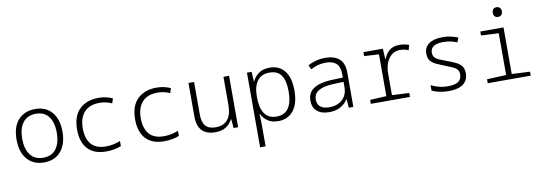

<svg xmlns="http://www.w3.org/2000/svg" viewBox="-68 -1232 5536 1956"><g transform="rotate(-10 2700.0 -253.5)"><path d="M301 10Q190 10 126.5 -63.5Q63 -137 63 -267Q63 -400 128 -471Q193 -542 302 -542Q414 -542 476 -468Q538 -394 538 -267Q538 -138 475 -64Q412 10 301 10ZM300 -39Q392 -39 435.5 -102Q479 -165 479 -267Q479 -333 460.5 -384Q442 -435 403 -464Q364 -493 302 -493Q214 -493 167.5 -433Q121 -373 121 -266Q121 -163 165.5 -101Q210 -39 300 -39Z M945 10Q817 10 752.5 -61Q688 -132 688 -260Q688 -401 762 -471.5Q836 -542 959 -542Q1000 -542 1035.5 -534Q1071 -526 1103 -511L1087 -462Q1055 -477 1023.5 -483.5Q992 -490 960 -490Q855 -490 801 -430Q747 -370 747 -262Q747 -159 796 -100Q845 -41 950 -41Q990 -41 1029 -49.5Q1068 -58 1098 -71V-18Q1070 -6 1029 2Q988 10 945 10Z M1545 10Q1417 10 1352.5 -61Q1288 -132 1288 -260Q1288 -401 1362 -471.5Q1436 -542 1559 -542Q1600 -542 1635.5 -534Q1671 -526 1703 -511L1687 -462Q1655 -477 1623.5 -483.5Q1592 -490 1560 -490Q1455 -490 1401 -430Q1347 -370 1347 -262Q1347 -159 1396 -100Q1445 -41 1550 -41Q1590 -41 1629 -49.5Q1668 -58 1698 -71V-18Q1670 -6 1629 2Q1588 10 1545 10Z M2071 10Q1888 10 1888 -187V-532H1946V-196Q1946 -116 1979 -77.5Q2012 -39 2083 -39Q2250 -39 2250 -243V-532H2308V0H2261L2253 -92H2249Q2227 -47 2183.5 -18.5Q2140 10 2071 10Z M2493 240V-532H2541L2547 -431H2550Q2570 -477 2613.5 -509.5Q2657 -542 2729 -542Q2827 -542 2882.5 -472.5Q2938 -403 2938 -270Q2938 -134 2880.5 -62Q2823 10 2723 10Q2654 10 2612 -21Q2570 -52 2550 -94H2546Q2548 -67 2549 -40Q2550 -13 2550 13V240ZM2714 -39Q2878 -39 2878 -272Q2878 -384 2839 -438.5Q2800 -493 2719 -493Q2635 -493 2592.5 -436.5Q2550 -380 2550 -277V-266Q2550 -155 2590.5 -97Q2631 -39 2714 -39Z M3250 10Q3170 10 3125 -28.5Q3080 -67 3080 -138Q3080 -223 3145.5 -263.5Q3211 -304 3327 -309L3446 -313V-346Q3446 -427 3408.5 -460Q3371 -493 3300 -493Q3219 -493 3144 -452L3124 -498Q3162 -517 3206 -529.5Q3250 -542 3303 -542Q3399 -542 3449.5 -496.5Q3500 -451 3500 -355V0H3453L3446 -89H3443Q3415 -44 3367.5 -17Q3320 10 3250 10ZM3259 -39Q3343 -39 3394.5 -86Q3446 -133 3446 -217V-269L3339 -265Q3240 -261 3188 -231Q3136 -201 3136 -139Q3136 -90 3168 -64.5Q3200 -39 3259 -39Z M3681 0V-41L3850 -50V-482L3698 -491V-532H3899L3905 -423H3908Q3928 -476 3967 -508.5Q4006 -541 4068 -541Q4098 -541 4124 -536Q4150 -531 4170 -524L4155 -471Q4137 -479 4114.5 -484Q4092 -489 4068 -489Q4017 -489 3981.5 -460.5Q3946 -432 3927 -383Q3908 -334 3908 -271V-50L4086 -41V0Z M4485 10Q4434 10 4388.5 0Q4343 -10 4313 -25V-81Q4350 -63 4392.5 -51.5Q4435 -40 4487 -40Q4564 -40 4596.5 -65.5Q4629 -91 4629 -137Q4629 -169 4614 -187.5Q4599 -206 4568 -220Q4537 -234 4490 -252Q4443 -270 4406 -287Q4369 -304 4347.5 -331Q4326 -358 4326 -404Q4326 -472 4376 -507Q4426 -542 4518 -542Q4562 -542 4601 -533.5Q4640 -525 4677 -510L4658 -463Q4624 -478 4589 -485Q4554 -492 4518 -492Q4383 -492 4383 -405Q4383 -375 4398 -357Q4413 -339 4443.5 -325.5Q4474 -312 4519 -296Q4571 -277 4608.5 -259Q4646 -241 4667 -213.5Q4688 -186 4688 -140Q4688 -68 4637.5 -29Q4587 10 4485 10Z M5112 -647Q5090 -647 5077.5 -660Q5065 -673 5065 -697Q5065 -720 5077 -733.5Q5089 -747 5112 -747Q5134 -747 5146.5 -733.5Q5159 -720 5159 -697Q5159 -674 5147 -660.5Q5135 -647 5112 -647ZM4890 0V-41L5089 -50V-482L4907 -491V-532H5147V-50L5335 -41V0Z"/></g></svg>

Font: Noto Sans Mono Light
Style: Regular
Weight: 300
Designer: Monotype Design Team
Foundry: Monotype Imaging Inc.
Version: Version 2.014; ttfautohint (v1.8.4.7-5d5b)